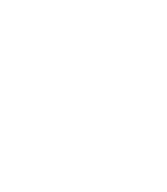

<svg xmlns="http://www.w3.org/2000/svg" viewBox="-176 -830 751 861"><g transform="rotate(30 200.0 -400.0)"><path d="M300 -50Q300 -50 300 -50Q300 -50 300 -50Q300 -50 300 -50Q300 -50 300 -50Q300 -50 300 -50Q300 -50 300 -50Q300 -50 300 -50Q300 -50 300 -50Q300 -50 300 -50Q300 -50 300 -50Q300 -50 300 -50Q300 -50 300 -50ZM300 -150Q300 -150 300 -150Q300 -150 300 -150Q300 -150 300 -150Q300 -150 300 -150Q300 -150 300 -150Q300 -150 300 -150Q300 -150 300 -150Q300 -150 300 -150Q300 -150 300 -150Q300 -150 300 -150Q300 -150 300 -150Q300 -150 300 -150ZM300 -250Q300 -250 300 -250Q300 -250 300 -250Q300 -250 300 -250Q300 -250 300 -250Q300 -250 300 -250Q300 -250 300 -250Q300 -250 300 -250Q300 -250 300 -250Q300 -250 300 -250Q300 -250 300 -250Q300 -250 300 -250Q300 -250 300 -250ZM300 -350Q300 -350 300 -350Q300 -350 300 -350Q300 -350 300 -350Q300 -350 300 -350Q300 -350 300 -350Q300 -350 300 -350Q300 -350 300 -350Q300 -350 300 -350Q300 -350 300 -350Q300 -350 300 -350Q300 -350 300 -350Q300 -350 300 -350ZM200 -450Q200 -450 200 -450Q200 -450 200 -450Q200 -450 200 -450Q200 -450 200 -450Q200 -450 200 -450Q200 -450 200 -450Q200 -450 200 -450Q200 -450 200 -450Q200 -450 200 -450Q200 -450 200 -450Q200 -450 200 -450Q200 -450 200 -450ZM100 -450Q100 -450 100 -450Q100 -450 100 -450Q100 -450 100 -450Q100 -450 100 -450Q100 -450 100 -450Q100 -450 100 -450Q100 -450 100 -450Q100 -450 100 -450Q100 -450 100 -450Q100 -450 100 -450Q100 -450 100 -450Q100 -450 100 -450ZM100 -350Q100 -350 100 -350Q100 -350 100 -350Q100 -350 100 -350Q100 -350 100 -350Q100 -350 100 -350Q100 -350 100 -350Q100 -350 100 -350Q100 -350 100 -350Q100 -350 100 -350Q100 -350 100 -350Q100 -350 100 -350Q100 -350 100 -350ZM100 -250Q100 -250 100 -250Q100 -250 100 -250Q100 -250 100 -250Q100 -250 100 -250Q100 -250 100 -250Q100 -250 100 -250Q100 -250 100 -250Q100 -250 100 -250Q100 -250 100 -250Q100 -250 100 -250Q100 -250 100 -250Q100 -250 100 -250ZM100 -150Q100 -150 100 -150Q100 -150 100 -150Q100 -150 100 -150Q100 -150 100 -150Q100 -150 100 -150Q100 -150 100 -150Q100 -150 100 -150Q100 -150 100 -150Q100 -150 100 -150Q100 -150 100 -150Q100 -150 100 -150Q100 -150 100 -150ZM100 -50Q100 -50 100 -50Q100 -50 100 -50Q100 -50 100 -50Q100 -50 100 -50Q100 -50 100 -50Q100 -50 100 -50Q100 -50 100 -50Q100 -50 100 -50Q100 -50 100 -50Q100 -50 100 -50Q100 -50 100 -50Q100 -50 100 -50ZM300 -750Q300 -750 300 -750Q300 -750 300 -750Q300 -750 300 -750Q300 -750 300 -750Q300 -750 300 -750Q300 -750 300 -750Q300 -750 300 -750Q300 -750 300 -750Q300 -750 300 -750Q300 -750 300 -750Q300 -750 300 -750Q300 -750 300 -750ZM200 -650Q200 -650 200 -650Q200 -650 200 -650Q200 -650 200 -650Q200 -650 200 -650Q200 -650 200 -650Q200 -650 200 -650Q200 -650 200 -650Q200 -650 200 -650Q200 -650 200 -650Q200 -650 200 -650Q200 -650 200 -650Q200 -650 200 -650Z"/></g></svg>

Font: TINY 5x3
Style: Regular
Weight: 400
Designer: Jack Halten Fahnestock
Foundry: Velvetyne Type Foundry
Version: Version 1.002